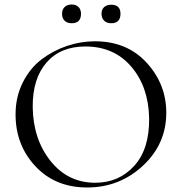

<svg xmlns="http://www.w3.org/2000/svg" viewBox="-20 -819 806 851"><path d="M298 -716Q278 -716 266.5 -727Q255 -738 255 -758Q255 -777 266.5 -788Q278 -799 298 -799Q317 -799 328 -788Q339 -777 339 -758Q339 -716 298 -716ZM473 -716Q453 -716 441.5 -727.5Q430 -739 430 -758Q430 -777 441.5 -787.5Q453 -798 473 -798Q514 -798 514 -758Q514 -716 473 -716ZM366 12Q225 12 137 -82Q49 -176 49 -312Q49 -390 81 -453.5Q113 -517 164.5 -556Q216 -595 277 -615.5Q338 -636 401 -636Q543 -636 630 -541Q717 -446 717 -319Q717 -181 613.5 -84.5Q510 12 366 12ZM402 -9Q507 -9 575 -84Q643 -159 641 -296Q638 -435 561.5 -524Q485 -613 358 -613Q248 -613 186 -541.5Q124 -470 125 -344Q127 -202 204 -105.5Q281 -9 402 -9Z"/></svg>

Font: Cormorant
Style: Regular
Weight: 400
Designer: Christian Thalmann (Catharsis Fonts)
Version: Version 1.000;PS 001.000;hotconv 1.0.70;makeotf.lib2.5.58329